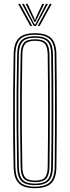

<svg xmlns="http://www.w3.org/2000/svg" viewBox="-20 -980 366 1006"><path d="M163.5 6Q103.8 6 78.1 -20Q52.5 -46 51.5 -105.8Q49.2 -215.5 48.8 -309Q48.2 -402.5 48.9 -494.8Q49.5 -587 51.5 -693.5Q52.5 -753.8 78.1 -779.9Q103.8 -806 163.5 -806Q222 -806 248.4 -780.2Q274.8 -754.5 275.5 -693.5Q277.5 -544.8 277.5 -403.4Q277.5 -262 275.5 -105.8Q274.8 -45.2 248.4 -19.6Q222 6 163.5 6ZM163.5 -2Q217.8 -2 241.8 -25.8Q265.8 -49.5 266.5 -106Q267.8 -206.8 268.2 -301.5Q268.8 -396.2 268.2 -492.2Q267.8 -588.2 266.5 -693.5Q265.8 -751 241.5 -774.5Q217.2 -798 163.5 -798Q107.5 -798 84.5 -773.5Q61.5 -749 60.5 -693.5Q58.5 -582.8 57.9 -488.9Q57.2 -395 58 -303Q58.8 -211 60.5 -106Q61.5 -50.5 84.6 -26.2Q107.8 -2 163.5 -2ZM163.5 -9.8Q113 -9.8 91.8 -31.6Q70.5 -53.5 69.8 -106.2Q67.8 -216.8 67.1 -310.6Q66.5 -404.5 67.1 -496.4Q67.8 -588.2 69.8 -693.2Q70.5 -746.2 91.8 -768.2Q113 -790.2 163.5 -790.2Q213.5 -790.2 235.1 -768.2Q256.8 -746.2 257.5 -693.2Q258.5 -609.2 259 -536.2Q259.5 -463.2 259.4 -394.5Q259.2 -325.8 258.8 -255.4Q258.2 -185 257.5 -106.2Q256.8 -54.2 235.4 -32Q214 -9.8 163.5 -9.8ZM163.5 -17.8Q210.2 -17.8 229 -38Q247.8 -58.2 248.2 -106.5Q249.2 -192 249.8 -264.8Q250.2 -337.5 250.2 -405.2Q250.2 -473 249.8 -543Q249.2 -613 248.2 -693Q247.8 -741.2 229.1 -761.8Q210.5 -782.2 163.5 -782.2Q117.5 -782.2 98.6 -762.2Q79.8 -742.2 78.8 -693.2Q76.8 -587.8 76.1 -495.1Q75.5 -402.5 76.1 -308.8Q76.8 -215 78.8 -106.2Q79.8 -57.5 98.8 -37.6Q117.8 -17.8 163.5 -17.8ZM163.5 -25.8Q122 -25.8 105.4 -43.8Q88.8 -61.8 88 -106.5Q86 -217.5 85.4 -311.1Q84.8 -404.8 85.4 -496.4Q86 -588 88 -693Q88.8 -738 105.2 -756.1Q121.8 -774.2 163.5 -774.2Q205.5 -774.2 222.1 -755.9Q238.8 -737.5 239.2 -692.8Q240.2 -605 240.8 -532Q241.2 -459 241.2 -392.1Q241.2 -325.2 240.6 -256.1Q240 -187 239.2 -106.8Q238.8 -62.8 222.4 -44.2Q206 -25.8 163.5 -25.8ZM163.5 -33.8Q202 -33.8 215.8 -50.5Q229.5 -67.2 230 -107Q231 -190.5 231.5 -261.2Q232 -332 232 -398.8Q232 -465.5 231.5 -536.6Q231 -607.8 230 -692.5Q229.5 -732.5 215.9 -749.4Q202.2 -766.2 163.5 -766.2Q126.2 -766.2 112 -750.2Q97.8 -734.2 97 -692.8Q95 -587 94.4 -494.5Q93.8 -402 94.4 -308.5Q95 -215 97 -106.8Q97.8 -65.8 112 -49.8Q126.2 -33.8 163.5 -33.8ZM75 -959.8H85.2L148.5 -844.2H138.5ZM95 -959.8H105.2L153.2 -866.5L161.5 -852H164.8L172.8 -866.5L221 -959.8H231.2L169 -844.2H157.2ZM114.5 -959.8H124.8L158.2 -887.8L162 -875.5H164.2L168 -887.8L201.5 -959.8H211.8L173.2 -880.8L166.2 -865.5H160L152.8 -880.8ZM241 -959.8H251L187.8 -844.2H177.8Z"/></svg>

Font: Big Shoulders Inline Display Light
Style: Regular
Weight: 300
Designer: Patric King
Foundry: XO Type Co
Version: Version 1.000